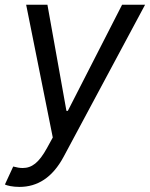

<svg xmlns="http://www.w3.org/2000/svg" viewBox="-28 -565 616 789"><path d="M51.8 203.1C125.7 203.1 187.5 165.1 233.7 78.8L568.2 -545.5H473.7L250.7 -109.4H245L166.9 -545.5H79.5L188.9 0L165.5 42.6C131.7 104.4 102.6 125.4 65 125.4C53.3 125.4 40.5 123.2 26.3 119.3L-7.8 193.2C0 197.4 23.4 203.1 51.8 203.1Z"/></svg>

Font: TID UI
Style: Italic
Weight: 400
Italic angle: -9.39999°
Designer: The TID Project Authors
Foundry: Bakken & Bæck
Version: Version 1.001;hotconv 1.0.109;makeotfexe 2.5.65596